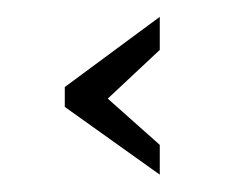

<svg xmlns="http://www.w3.org/2000/svg" viewBox="-20 -309 266 227"><path d="M168.9 -102.5V-117.2V-137.7L107.4 -192.4L168.9 -250V-275.4V-289.1L56.6 -206.1V-182.6Z"/></svg>

Font: Caledo
Style: Light
Weight: 300
Designer: BSozoo
Foundry: BSozoo
Version: Version 002.000